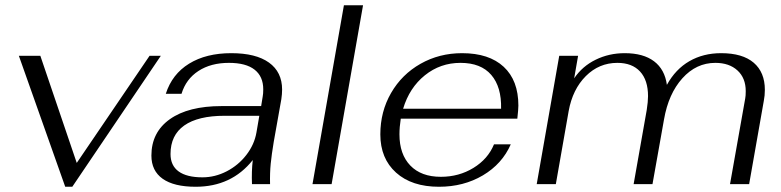

<svg xmlns="http://www.w3.org/2000/svg" viewBox="-20 -703 2983 733"><path d="M52 -490H134L273 -81L551 -490H594L256 10H229Z M558 -109Q558 -198 628.5 -248Q699 -298 826 -298H977L983 -335Q985 -345 985 -362Q985 -411 952 -437Q919 -463 854 -463Q785 -463 737.5 -432Q690 -401 673 -345H613Q637 -420 702 -460Q767 -500 863 -500Q957 -500 1007 -464Q1057 -428 1057 -361Q1057 -344 1054 -324L1025 -161Q1017 -113 1013.5 -78Q1010 -43 1011 0H942Q940 -49 945 -92Q864 10 727 10Q644 10 601 -20.5Q558 -51 558 -109ZM959 -197 970 -261H838Q736 -261 683.5 -224Q631 -187 631 -115Q631 -71 662 -48.5Q693 -26 753 -26Q801 -26 845.5 -49Q890 -72 920.5 -111.5Q951 -151 959 -197Z M1293 -683H1366L1246 0H1173Z M1959 -300Q1959 -286 1955 -250H1510Q1505 -218 1505 -190Q1505 -114 1546.5 -71Q1588 -28 1663 -28Q1732 -28 1787.5 -62Q1843 -96 1866 -152H1930Q1897 -77 1823.5 -33.5Q1750 10 1656 10Q1552 10 1492 -44Q1432 -98 1432 -190Q1432 -277 1473 -348Q1514 -419 1585.5 -459.5Q1657 -500 1744 -500Q1847 -500 1903 -448Q1959 -396 1959 -300ZM1893 -288Q1895 -371 1855.5 -417Q1816 -463 1738 -463Q1661 -463 1602 -415.5Q1543 -368 1519 -288Z M2115 -490H2187L2172 -404Q2203 -450 2254 -475Q2305 -500 2365 -500Q2436 -500 2477 -469Q2518 -438 2526 -379Q2559 -439 2612 -469.5Q2665 -500 2733 -500Q2815 -500 2857.5 -463.5Q2900 -427 2900 -360Q2900 -338 2896 -318L2840 0H2767L2825 -327Q2827 -337 2827 -355Q2827 -405 2795.5 -434Q2764 -463 2711 -463Q2638 -463 2585 -404Q2532 -345 2515 -247L2471 0H2399L2449 -283Q2454 -315 2454 -336Q2454 -397 2423.5 -430Q2393 -463 2337 -463Q2267 -463 2216.5 -412.5Q2166 -362 2151 -279L2102 0H2029Z"/></svg>

Font: Fahkwang Light
Style: Italic
Weight: 300
Italic angle: -10°
Version: Version 1.000; ttfautohint (v1.6)